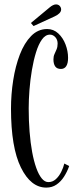

<svg xmlns="http://www.w3.org/2000/svg" viewBox="-20 -843 358 873"><path d="M190.5 10Q120 10 75 -81.5Q30 -173 30 -349Q30 -414 40 -478Q50 -542 70.2 -594.8Q90.5 -647.5 121.5 -679.2Q152.5 -711 194.5 -711Q223.5 -711 245 -691Q266.5 -671 278 -640.8Q289.5 -610.5 289.5 -580Q289.5 -555 281.2 -542.2Q273 -529.5 257 -529.5Q239 -529.5 231 -541Q223 -552.5 223 -573Q223 -587 227.8 -597.2Q232.5 -607.5 237.2 -618.5Q242 -629.5 242 -645Q242 -662.5 231.5 -674Q221 -685.5 207 -685.5Q186.5 -685.5 170.8 -663.5Q155 -641.5 143.8 -605Q132.5 -568.5 125 -524.2Q117.5 -480 114 -434.5Q110.5 -389 110.5 -350Q110.5 -294.5 114.5 -244Q118.5 -193.5 126.2 -151.8Q134 -110 145 -79.2Q156 -48.5 169.8 -31.8Q183.5 -15 200 -15Q219 -15 233.5 -28Q248 -41 258 -60.8Q268 -80.5 272.5 -99.5L294.5 -88Q285.5 -62 271.2 -39.8Q257 -17.5 237 -3.8Q217 10 190.5 10ZM132.5 -724.5 120.5 -738.5 206 -809.5Q213 -815.5 220.5 -819.2Q228 -823 235 -823Q241.5 -823 247 -819.8Q252.5 -816.5 255.5 -810.5Q258 -805.5 258 -800Q258 -790.5 249.5 -782.2Q241 -774 228.5 -768.5Z"/></svg>

Font: Imbue 48pt
Style: Regular
Weight: 400
Designer: Tyler Finck
Foundry: Etcetera Type Company
Version: Version 1.102